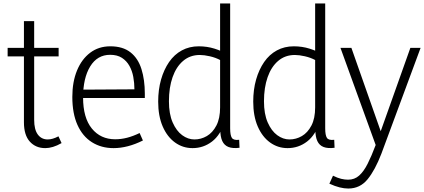

<svg xmlns="http://www.w3.org/2000/svg" viewBox="-20 -845 2445 1107"><path d="M241 9Q186 9 152 -28.5Q118 -66 118 -140V-723H177V-154Q177 -98 198 -69.5Q219 -41 255 -41Q269 -41 284.5 -45.5Q300 -50 317 -59L335 -20Q309 -5 285.5 2Q262 9 241 9ZM24 -520V-569H318V-520Z M635 9Q564 9 510 -25Q456 -59 426.5 -125Q397 -191 397 -286Q397 -373 424 -438.5Q451 -504 500 -541Q549 -578 616 -578Q688 -578 732 -543.5Q776 -509 795.5 -447Q815 -385 815 -305V-280H430L431 -328L755 -330Q755 -366 748.5 -401.5Q742 -437 726 -465.5Q710 -494 683 -511.5Q656 -529 615 -529Q541 -529 500 -462Q459 -395 459 -283Q459 -166 509.5 -104Q560 -42 644 -42Q679 -42 713.5 -51Q748 -60 785 -78L804 -35Q760 -13 717.5 -2Q675 9 635 9Z M1307 -825V-105Q1307 -65 1317 -50Q1327 -35 1359 -39L1361 7Q1322 12 1297.5 2.5Q1273 -7 1261.5 -32Q1250 -57 1250 -99V-146H1277Q1252 -67 1202.5 -29Q1153 9 1090 9Q1034 9 989 -23.5Q944 -56 918 -116Q892 -176 892 -259Q892 -328 908.5 -386Q925 -444 955 -487.5Q985 -531 1028.5 -554.5Q1072 -578 1126 -578Q1174 -578 1217 -564.5Q1260 -551 1293 -531L1251 -498Q1223 -513 1190 -520.5Q1157 -528 1132 -528Q1076 -528 1036 -494Q996 -460 975 -400Q954 -340 954 -261Q954 -188 975.5 -139Q997 -90 1030.5 -65.5Q1064 -41 1101 -41Q1139 -41 1172.5 -60.5Q1206 -80 1227.5 -121Q1249 -162 1249 -226V-825Z M1855 -825V-105Q1855 -65 1865 -50Q1875 -35 1907 -39L1909 7Q1870 12 1845.5 2.5Q1821 -7 1809.5 -32Q1798 -57 1798 -99V-146H1825Q1800 -67 1750.5 -29Q1701 9 1638 9Q1582 9 1537 -23.5Q1492 -56 1466 -116Q1440 -176 1440 -259Q1440 -328 1456.5 -386Q1473 -444 1503 -487.5Q1533 -531 1576.5 -554.5Q1620 -578 1674 -578Q1722 -578 1765 -564.5Q1808 -551 1841 -531L1799 -498Q1771 -513 1738 -520.5Q1705 -528 1680 -528Q1624 -528 1584 -494Q1544 -460 1523 -400Q1502 -340 1502 -261Q1502 -188 1523.5 -139Q1545 -90 1578.5 -65.5Q1612 -41 1649 -41Q1687 -41 1720.5 -60.5Q1754 -80 1775.5 -121Q1797 -162 1797 -226V-825Z M2405 -569 2179 41Q2143 135 2099.5 188.5Q2056 242 1988 242Q1965 242 1938.5 235.5Q1912 229 1879 214L1900 168Q1926 181 1947 186Q1968 191 1987 191Q2024 191 2050.5 167.5Q2077 144 2099.5 99.5Q2122 55 2146 -9L1943 -569H2006L2184 -63H2166L2346 -569Z"/></svg>

Font: Yaldevi ExtraLight Light
Style: Regular
Weight: 300
Version: Version 1.100